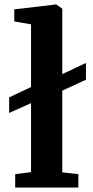

<svg xmlns="http://www.w3.org/2000/svg" viewBox="-20 -840 418 860"><path d="M119 -731 44 -744V-798L230 -820H232L259 -801V-508L365 -558V-483L259 -434V-68L331 -60V0H48V-60L119 -69V-378L21 -334V-404L119 -450Z"/></svg>

Font: Koeln Type Serif
Style: Bold
Weight: 700
Designer: Eben Sorkin
Foundry: Eben Sorkin
Version: Version 2.002